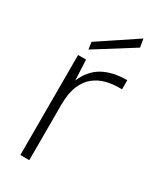

<svg xmlns="http://www.w3.org/2000/svg" viewBox="-182 -773 702 838"><g transform="rotate(30 169.0 -354.5)"><path d="M71 0V-504H111L116 -402Q142 -462 190.5 -489Q239 -516 312 -516V-470H294Q264 -470 232.5 -462Q201 -454 174.5 -433.5Q148 -413 132 -375Q116 -337 116 -278V0ZM98 -547 93 -583 282 -709 289 -667Z"/></g></svg>

Font: DM Sans ExtraLight
Style: Regular
Weight: 200
Designer: Colophon Foundry, Jonny Pinhorn
Foundry: Colophon Foundry
Version: Version 4.004; ttfautohint (v1.8.4.7-5d5b)